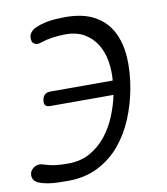

<svg xmlns="http://www.w3.org/2000/svg" viewBox="-90 -810 773 890"><g transform="rotate(-10 297.0 -365.0)"><path d="M517 -362Q504 -289 476 -222Q448 -155 404.5 -103.5Q361 -52 299.5 -21Q238 10 159 10Q140 10 114.5 9.5Q89 9 64.5 5Q40 1 21 -7Q2 -15 -3 -30Q-5 -35 -5.5 -40Q-6 -45 -5 -51Q-4 -61 3.5 -70Q11 -79 21 -84Q26 -86 31 -87Q36 -88 40 -88Q47 -88 53 -86.5Q59 -85 64 -83Q77 -79 90.5 -76Q104 -73 117.5 -71.5Q131 -70 145 -69.5Q159 -69 173 -69Q233 -69 277.5 -94.5Q322 -120 353.5 -160Q385 -200 405 -249Q425 -298 435 -346H138Q121 -346 114.5 -354Q108 -362 111 -379Q114 -396 123.5 -404Q133 -412 150 -412H443Q447 -459 439.5 -503.5Q432 -548 410.5 -583Q389 -618 353 -639.5Q317 -661 263 -661Q233 -661 202.5 -656.5Q172 -652 149 -644Q144 -642 139 -641Q134 -640 129 -640Q126 -640 123 -640.5Q120 -641 117 -643Q107 -647 104 -657.5Q101 -668 103 -679Q104 -682 104.5 -685Q105 -688 107 -691Q115 -707 136 -716.5Q157 -726 182 -731.5Q207 -737 233 -738.5Q259 -740 276 -740Q361 -740 414.5 -710Q468 -680 495 -628.5Q522 -577 526.5 -508.5Q531 -440 517 -362Z"/></g></svg>

Font: Maple Mono Light
Style: Italic
Weight: 300
Italic angle: -10°
Monospace: yes
Designer: subframe7536
Version: Version 7.000